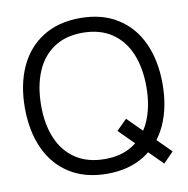

<svg xmlns="http://www.w3.org/2000/svg" viewBox="-83 -815 890 911"><g transform="rotate(-10 362.0 -360.0)"><path d="M443.7 -176.7 493.7 -226.7 684.7 -35.7 635.7 14.3ZM30 -360Q30 -471.5 68.4 -556.2Q106.8 -640.8 181.5 -687.9Q256.2 -735 361.7 -735Q467.2 -735 541.8 -687.9Q616.5 -640.8 654.9 -556.2Q693.3 -471.5 693.3 -360Q693.3 -248.5 654.9 -163.8Q616.5 -79.2 541.8 -32.1Q467.2 15 361.7 15Q256.2 15 181.5 -32.1Q106.8 -79.2 68.4 -163.8Q30 -248.5 30 -360ZM615.3 -360Q615.3 -451.2 586.7 -519.6Q558 -588 501.2 -626Q444.5 -664 361.7 -664.3Q279.3 -664.7 222.5 -626.6Q165.7 -588.5 137.2 -520.1Q108.7 -451.7 108 -360Q107.3 -269.2 136 -200.6Q164.7 -132 221.8 -94Q278.8 -56 361.7 -55.7Q444.3 -55.3 501.2 -93.4Q558 -131.5 586.7 -200.1Q615.3 -268.7 615.3 -360Z"/></g></svg>

Font: Tap Sans
Style: Regular
Weight: 400
Designer: Tap Payments
Foundry: Tap Payments
Version: Version 1.001;Glyphs 3.1.2 (3151)